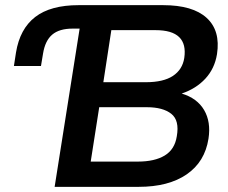

<svg xmlns="http://www.w3.org/2000/svg" viewBox="-20 -725 885 745"><path d="M192 0 289 -614H262Q210 -614 182.5 -590.5Q155 -567 147 -517L139 -469H34L42 -521Q57 -613 116.5 -659Q176 -705 285 -705H613Q728 -705 782 -655.5Q836 -606 822 -515Q813 -459 777 -420Q741 -381 685 -362Q745 -344 772 -298Q799 -252 789 -187Q775 -97 704.5 -48.5Q634 0 518 0ZM381 -406H546Q614 -406 651 -430.5Q688 -455 695 -500Q711 -608 584 -608H412ZM332 -98H515Q580 -98 619 -121.5Q658 -145 666 -196Q677 -258 644.5 -283.5Q612 -309 550 -309H365Z"/></svg>

Font: Mulish
Style: Bold Italic
Weight: 700
Italic angle: -9°
Designer: Vernon Adams
Foundry: Vernon Adams
Version: Version 3.603; ttfautohint (v1.8.3)